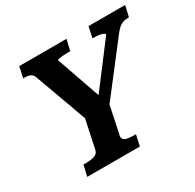

<svg xmlns="http://www.w3.org/2000/svg" viewBox="-154 -879 1066 1049"><g transform="rotate(-30 379.0 -355.0)"><path d="M109 0 125 -69H142Q173 -69 194.5 -76Q216 -83 221 -105L264 -309L266 -264L142 -605Q137 -621 129 -628.5Q121 -636 109.5 -638.5Q98 -641 83 -641H75L90 -710H388L372 -641H358Q341 -641 326 -640Q311 -639 301 -637Q291 -635 290 -631L398 -321L354 -314L587 -621Q588 -627 579.5 -631.5Q571 -636 556 -638.5Q541 -641 524 -641H512L527 -710H758L742 -641H735Q720 -641 706.5 -637Q693 -633 680.5 -623Q668 -613 653 -594L396 -261L418 -309L375 -105Q373 -91 380.5 -83Q388 -75 403.5 -72Q419 -69 439 -69H456L441 0Z"/></g></svg>

Font: Roboto Serif 20pt SemiBold
Style: Italic
Weight: 600
Italic angle: -10°
Version: Version 1.007